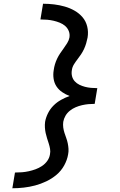

<svg xmlns="http://www.w3.org/2000/svg" viewBox="-20 -853 640 1026"><path d="M46 153 60 69Q79 69 97.5 67.5Q116 66 134 62Q152 58 170 51.5Q188 45 204.5 34Q221 23 232.5 7Q244 -9 247 -28Q250 -43 247.5 -57.5Q245 -72 240.5 -86Q236 -100 231.5 -114Q227 -128 224 -142Q221 -156 220 -171Q219 -186 221 -202Q225 -225 236.5 -248Q248 -271 266 -289Q284 -307 306.5 -319.5Q329 -332 352 -340Q331 -348 312.5 -360.5Q294 -373 282 -391Q270 -409 266.5 -432Q263 -455 267 -478Q269 -494 273.5 -509Q278 -524 285 -539Q292 -554 301.5 -568Q311 -582 320.5 -595Q330 -608 339 -622.5Q348 -637 351 -652Q354 -671 347.5 -687Q341 -703 328.5 -714Q316 -725 300 -731.5Q284 -738 267 -742Q250 -746 232.5 -747.5Q215 -749 196 -749L210 -833Q240 -833 269 -829.5Q298 -826 326 -818Q354 -810 378.5 -796Q403 -782 421 -761Q439 -740 446 -711.5Q453 -683 448 -652Q445 -637 440.5 -621.5Q436 -606 429 -591Q422 -576 413 -562.5Q404 -549 393.5 -535.5Q383 -522 374.5 -508Q366 -494 364 -478Q361 -461 365 -445.5Q369 -430 379.5 -418.5Q390 -407 404.5 -400Q419 -393 434.5 -389Q450 -385 466.5 -383.5Q483 -382 500 -382L486 -298Q469 -298 452.5 -296.5Q436 -295 418.5 -291Q401 -287 384.5 -280Q368 -273 353.5 -261.5Q339 -250 330 -234.5Q321 -219 318 -202Q316 -186 318 -171.5Q320 -157 324.5 -143Q329 -129 334 -115.5Q339 -102 342 -87.5Q345 -73 346 -58Q347 -43 344 -28Q339 2 323 31Q307 60 282 81Q257 102 227.5 116Q198 130 168 138Q138 146 107 149.5Q76 153 46 153Z"/></svg>

Font: Iosevka Custom Medium Oblique
Style: Regular
Weight: 500
Italic angle: -9°
Designer: Belleve Invis
Foundry: Belleve Invis
Version: Version 27.0.1